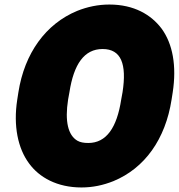

<svg xmlns="http://www.w3.org/2000/svg" viewBox="-20 -778 788 846"><path d="M736 -339 741 -371C759 -488 741 -585 692 -652C646 -713 571 -758 462 -758C412 -758 365 -748 320 -730C182 -673 88 -544 61 -371L56 -339C38 -223 59 -124 108 -58C153 4 232 48 339 48C389 48 435 38 480 20C618 -37 709 -165 736 -339ZM369 -148C349 -148 333 -151 321 -158C280 -182 265 -243 280 -339L286 -372C305 -495 351 -562 432 -562C514 -562 539 -496 520 -372L514 -339C495 -216 449 -148 369 -148Z"/></svg>

Font: Asimov Print
Style: EIt
Weight: 500
Designer: Google
Version: Version 2.000980; 2014